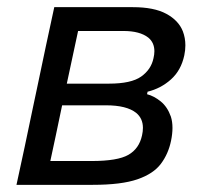

<svg xmlns="http://www.w3.org/2000/svg" viewBox="-20 -516 570 536"><path d="M26 0Q38 -55.5 49 -106.5Q59.5 -157.5 72.5 -218.5L83 -268Q97 -335 108.2 -387.8Q119.5 -440.5 131.5 -496H351Q410 -496 444.2 -477.5Q478.5 -459 490.5 -428.5Q497.5 -410 497.5 -389.5Q497.5 -376 494.5 -361.5Q485.5 -319.5 457.2 -294.2Q429 -269 392 -260L390.5 -253Q410 -248 428.8 -232.8Q447.5 -217.5 457 -190.5Q461.5 -176.5 461.5 -159Q461.5 -142.5 457.5 -123Q450 -86.5 429.2 -58.8Q408.5 -31 363.8 -15.5Q319 0 239 0ZM198 -429.5Q190 -393.5 183 -359.5Q175.5 -325 166.5 -282.5H284.5Q346 -282.5 374 -302.2Q402 -322 408.5 -353.5Q411 -364 411 -373Q411 -397 394 -411Q370.5 -429.5 324.5 -429.5ZM120.5 -66.5H236Q308.5 -66.5 338.5 -83.8Q368.5 -101 376.5 -138Q379 -149 379 -159Q379 -185.5 360 -201Q333.5 -222 276 -222H153.5L153 -220Q143.5 -174.5 136 -138.8Q128.5 -103 120.5 -66.5Z"/></svg>

Font: Heraclito
Style: Italic
Weight: 400
Italic angle: -12°
Designer: Kostas Bartsokas (font) & Cristiano Sobral (main changes)
Foundry: Kostas Bartsokas (font) & Cristiano Sobral (main changes)
Version: Version 1.00;July 8, 2020;FontCreator 13.0.0.2655 64-bit